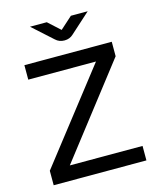

<svg xmlns="http://www.w3.org/2000/svg" viewBox="-126 -949 858 1038"><g transform="rotate(-15 303.5 -430.5)"><path d="M44 0V-81L438 -587H59V-668H548V-587L156 -81H563V0ZM304 -741Q274 -741 254 -760L142 -861H236L303 -800L371 -861H465L353 -760Q333 -741 304 -741Z"/></g></svg>

Font: Atkinson Hyperlegible
Style: Regular
Weight: 400
Designer: Elliott Scott, Megan Eiswerth, Linus Boman, Theodore Petrosky
Foundry: Braille Institute
Version: Version 1.006; ttfautohint (v1.8.3)